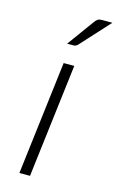

<svg xmlns="http://www.w3.org/2000/svg" viewBox="-112 -764 501 812"><g transform="rotate(15 138.0 -358.0)"><path d="M167 -497.5 106.5 0H60L120.5 -497.5ZM275.5 -715.5 159.5 -588.5Q152 -580.5 141 -580.5H113.5L200 -699.5Q206.5 -708 212.5 -711.8Q218.5 -715.5 230 -715.5Z"/></g></svg>

Font: Lato Light
Style: Italic
Weight: 300
Italic angle: -7°
Designer: Lukasz Dziedzic
Foundry: Lukasz Dziedzic
Version: Version 1.104; Western+Polish opensource